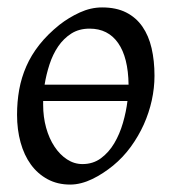

<svg xmlns="http://www.w3.org/2000/svg" viewBox="-20 -477 462 517"><path d="M221.2 -399.9Q192.9 -399.9 172.1 -386.7Q151.4 -373.5 136.7 -352.1Q122.1 -330.6 113.3 -303.5Q104.5 -276.4 100.1 -249H326.2Q325.2 -322.3 298.1 -361.1Q271 -399.9 221.2 -399.9ZM202.1 -35.2Q230.5 -35.2 251.7 -50.8Q272.9 -66.4 287.6 -91.1Q302.2 -115.7 311 -146Q319.8 -176.3 323.2 -205.1H96.2V-194.8Q96.2 -162.1 104.2 -133.1Q112.3 -104 126.7 -82.3Q141.1 -60.5 160.4 -47.9Q179.7 -35.2 202.1 -35.2ZM396 -272.9Q396 -240.2 388.7 -206.8Q381.3 -173.3 367.2 -141.8Q353 -110.4 332.3 -81.8Q311.5 -53.2 284.2 -30.8Q271.5 -20.5 257.3 -11.2Q243.2 -2 228.5 5.1Q213.9 12.2 198.7 16.1Q183.6 20 168.9 20Q134.8 20 108.2 5.6Q81.5 -8.8 63.2 -33.9Q44.9 -59.1 35.4 -93.5Q25.9 -127.9 25.9 -168Q25.9 -203.1 31.7 -235.6Q37.6 -268.1 50.8 -298.3Q64 -328.6 85.9 -356.4Q107.9 -384.3 140.1 -410.2Q165 -429.7 194.8 -443.4Q224.6 -457 254.9 -457Q293 -457 319.8 -443.4Q346.7 -429.7 363.5 -405.3Q380.4 -380.9 388.2 -347.2Q396 -313.5 396 -272.9Z"/></svg>

Font: Gentium
Style: Italic
Weight: 400
Italic angle: -7°
Designer: J. Victor Gaultney
Version: Version 1.02; 2005; OFL release